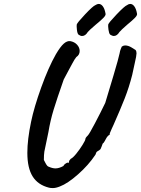

<svg xmlns="http://www.w3.org/2000/svg" viewBox="-20 -894 717 976"><path d="M119 -117Q119 -184 138 -275Q153 -348 189.5 -449.5Q226 -551 264 -618Q287 -657 304 -672Q321 -687 337 -685Q359 -681 372 -666.5Q385 -652 385 -635Q385 -615 368 -604Q360 -595 346 -568.5Q332 -542 328 -535L304 -490Q269 -390 252.5 -336Q236 -282 226 -222Q208 -139 205.5 -123.5Q203 -108 203 -81Q206 -75 211 -65.5Q216 -56 220 -51.5Q224 -47 229 -46Q247 -38 262 -38Q280 -38 302 -50Q306 -58 313.5 -62.5Q321 -67 323 -68Q325 -65 326 -65Q329 -65 331 -72V-73Q331 -78 340 -87Q350 -91 367.5 -112.5Q385 -134 399.5 -157.5Q414 -181 414 -187Q414 -192 419.5 -198Q425 -204 427 -206Q434 -213 462.5 -267Q491 -321 515 -371Q530 -420 556.5 -509Q583 -598 588 -623Q590 -636 594 -645Q598 -654 599 -657Q607 -663 616 -663Q632 -663 649 -652.5Q666 -642 669 -640Q674 -634 674 -623Q674 -611 665 -573Q660 -553 652 -513Q636 -450 614 -394Q592 -338 557 -259Q553 -250 548 -239.5Q543 -229 538 -216V-210Q526 -203 519 -189Q516 -184 511.5 -175.5Q507 -167 502 -164Q499 -155 496.5 -149Q494 -143 493 -141Q492 -135 484 -130Q476 -125 474 -124Q470 -122 468 -115Q466 -108 464 -106Q430 -55 377 -8Q324 39 284 54Q264 62 249 62Q236 62 229 60Q173 46 146 3Q119 -40 119 -117ZM370 -769Q372 -778 412 -820.5Q452 -863 465 -868Q474 -874 482 -874Q494 -874 503 -861.5Q512 -849 516 -827Q520 -818 506.5 -804Q493 -790 466 -768Q431 -738 426 -731Q414 -711 397 -711Q389 -711 379 -718Q373 -724 371 -742.5Q369 -761 370 -769ZM530 -769Q532 -778 572.5 -820.5Q613 -863 626 -868Q634 -874 642 -874Q654 -874 663 -861.5Q672 -849 676 -827Q680 -818 666.5 -804Q653 -790 626 -768Q595 -741 587 -731Q575 -711 558 -711Q551 -711 540 -718Q534 -724 531.5 -742.5Q529 -761 530 -769Z"/></svg>

Font: Caveat
Style: Bold
Weight: 700
Designer: Pablo Impallari
Foundry: Pablo Impallari
Version: Version 1.500; ttfautohint (v1.6)